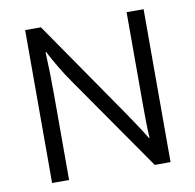

<svg xmlns="http://www.w3.org/2000/svg" viewBox="-73 -705 793 779"><g transform="rotate(-10 323.5 -315.0)"><path d="M80 -630H145L426 -223Q445 -195 463.5 -167Q482 -139 499 -111H501Q499 -148 498.5 -184.5Q498 -221 498 -258V-630H568V0H503L228 -395Q207 -425 186.5 -459.5Q166 -494 148 -528H146Q148 -483 149 -439.5Q150 -396 150 -351V0H80Z"/></g></svg>

Font: Ek Mukta Light
Style: Regular
Weight: 300
Designer: Girish Dalvi and Yashodeep Gholap
Foundry: Ek Type
Version: Version 2.538;PS 1.002;hotconv 16.6.51;makeotf.lib2.5.65220;